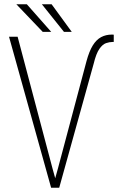

<svg xmlns="http://www.w3.org/2000/svg" viewBox="-20 -884 575 904"><path d="M252.4 -89.4 387.2 -595.7Q399.9 -642.6 416.7 -669.9Q433.6 -697.3 456.1 -709.2Q478.5 -721.2 507.3 -721.2L515.6 -720.7V-686.5H510.7Q495.6 -686.5 479.2 -680.9Q462.9 -675.3 447.8 -653.6Q432.6 -631.8 420.9 -583.5L258.8 0H227.5ZM63 -710.9 227.5 -89.8 252.4 0H220.7L22.5 -710.9ZM221.2 -733.9H181.2L57.1 -863.8H106.4ZM317.9 -733.9H281.2L177.2 -863.8H223.1Z"/></svg>

Font: Roboto Condensed ExtraLight
Style: Regular
Weight: 250
Designer: Christian Robertson
Foundry: Google
Version: Version 3.008; 2023